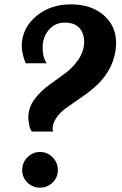

<svg xmlns="http://www.w3.org/2000/svg" viewBox="-20 -831 563 883"><path d="M514 -633Q514 -631 514 -628Q509 -500 391 -410Q372 -395 336 -370.5Q300 -346 281 -332Q262 -318 244 -296Q221 -265 222 -238Q223 -228 224 -226H127Q118 -235 114 -258Q110 -281 110 -289Q110 -337 139.5 -375.5Q169 -414 205.5 -440Q242 -466 278 -492.5Q314 -519 340 -556Q367 -597 367 -637.5Q367 -678 345 -702.5Q323 -727 278 -727Q233 -727 205 -694Q176 -660 176 -613.5Q176 -567 195 -540H98Q80 -584 80 -624Q83 -704 147.5 -757.5Q212 -811 305.5 -811Q399 -811 456.5 -761.5Q514 -712 514 -633ZM106 -107.5Q130 -132 164 -132Q198 -132 222 -107.5Q246 -83 246 -49Q246 -15 222 8.5Q198 32 164 32Q130 32 106 8.5Q82 -15 82 -49Q82 -83 106 -107.5Z"/></svg>

Font: Lily Script One
Style: Regular
Weight: 400
Designer: Julia Petretta
Foundry: Julia Petretta
Version: Version 1.002;PS 001.001;hotconv 1.0.70;makeotf.lib2.5.58329